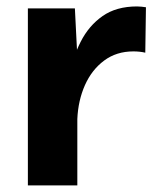

<svg xmlns="http://www.w3.org/2000/svg" viewBox="-20 -562 476 582"><path d="M64.5 -536.6V0H214.4V-390.1L207 -536.6ZM420.4 -402.3 422.4 -540Q416 -541 409.2 -541.7Q402.3 -542.5 395.5 -542.5Q332.5 -542.5 290.8 -513.2Q249 -483.9 224.4 -435.1Q199.7 -386.2 188.5 -326.9Q177.2 -267.6 175.3 -207.5L214.4 -201.2Q216.8 -257.3 237.5 -304Q258.3 -350.6 295.7 -378.4Q333 -406.2 384.3 -406.2Q403.8 -406.2 420.4 -402.3Z"/></svg>

Font: Estedad-FD-VF Thin
Style: Regular
Weight: 100
Designer: Amin Abedi
Version: Version 5.0